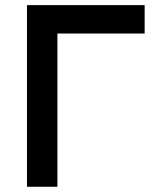

<svg xmlns="http://www.w3.org/2000/svg" viewBox="-20 -713 626 733"><path d="M83 0V-693.4H532.2V-585H199.2V0Z"/></svg>

Font: Caskaydia Cove SemiBold
Style: Regular
Weight: 600
Monospace: yes
Designer: Aaron Bell
Foundry: Saja Typeworks
Version: Version 4.300; ttfautohint (v1.8.3)